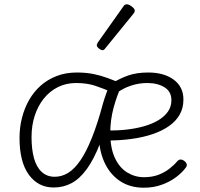

<svg xmlns="http://www.w3.org/2000/svg" viewBox="-20 -857 934 895"><path d="M71 -214Q71 -263 82.5 -308Q94 -353 116 -391.5Q138 -430 170.5 -458.5Q203 -487 245 -503Q287 -519 338 -519Q381 -519 415.5 -512Q450 -505 482.5 -493Q515 -481 550 -466Q524 -410 509 -353Q494 -296 494 -238Q494 -167 515.5 -121Q537 -75 573 -53Q609 -31 651 -31Q689 -31 718 -42Q747 -53 769 -70Q791 -87 807 -106Q815 -114 823 -113.5Q831 -113 839 -107Q847 -101 850 -93Q853 -85 847 -77Q830 -53 800.5 -31Q771 -9 733 4.5Q695 18 650 18Q585 18 538 -14Q491 -46 466 -102Q441 -158 441 -229Q441 -280 448.5 -322Q456 -364 467.5 -399Q479 -434 491 -461L509 -424Q463 -444 424.5 -457Q386 -470 334 -470Q288 -470 250 -451Q212 -432 184.5 -398Q157 -364 142 -318Q127 -272 127 -218Q127 -161 138.5 -119.5Q150 -78 174.5 -55.5Q199 -33 235 -33Q268 -33 297.5 -51Q327 -69 354.5 -109Q382 -149 408.5 -215Q435 -281 461 -378L502 -368Q475 -262 446.5 -188.5Q418 -115 385 -69.5Q352 -24 314 -3.5Q276 17 230 17Q158 17 114.5 -42.5Q71 -102 71 -214ZM835 -393Q835 -353 817.5 -322.5Q800 -292 768 -269.5Q736 -247 692 -232Q648 -217 594 -209.5Q540 -202 479 -202V-249Q527 -248 571 -253Q615 -258 653 -269Q691 -280 719 -297Q747 -314 763 -337Q779 -360 779 -390Q779 -430 747 -450Q715 -470 666 -470Q628 -470 591 -458Q554 -446 522 -422L500 -468Q540 -492 578.5 -505.5Q617 -519 671 -519Q745 -519 790 -485.5Q835 -452 835 -393ZM458 -623Q451 -623 441 -631Q431 -639 431 -647Q431 -649 432.5 -651.5Q434 -654 436 -659L555 -827Q558 -832 562 -834.5Q566 -837 572 -837Q578 -837 586.5 -832Q595 -827 601.5 -820.5Q608 -814 608 -808Q608 -803 607 -800.5Q606 -798 602 -793L471 -632Q465 -623 458 -623Z"/></svg>

Font: Playwrite CL ExtraLight
Style: Regular
Weight: 200
Designer: Veronika Burian, José Scaglione
Foundry: TypeTogether
Version: Version 1.002